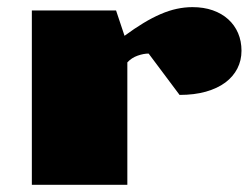

<svg xmlns="http://www.w3.org/2000/svg" viewBox="-20 -513 698 533"><path d="M68.4 -483.9H302.2L325.7 -413.6Q353.5 -434.1 378.2 -449Q402.8 -463.9 426 -473.9Q449.2 -483.9 470.9 -488.5Q492.7 -493.2 514.2 -493.2Q545.4 -493.2 570.6 -484.4Q595.7 -475.6 613.5 -459.5Q631.3 -443.4 640.9 -421.1Q650.4 -398.9 650.4 -372.1Q650.4 -345.2 638.9 -322.8Q627.4 -300.3 605.5 -283.9Q583.5 -267.6 551.5 -258.5Q519.5 -249.5 478.5 -249.5L392.6 -364.3Q378.4 -364.3 361.8 -358.4Q345.2 -352.5 333.5 -339.8V0H68.4Z"/></svg>

Font: Poller One
Style: Regular
Weight: 400
Designer: Yvonne Schttler
Foundry: Yvonne Schttler
Version: Version 1.002